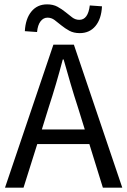

<svg xmlns="http://www.w3.org/2000/svg" viewBox="-20 -861 584 881"><path d="M203 -367 172 -267H369L338 -367Q320 -422 304 -476.5Q288 -531 272 -588H268Q253 -531 237 -476.5Q221 -422 203 -367ZM3 0 225 -656H319L541 0H452L390 -200H151L88 0ZM346 -709Q318 -709 298 -720Q278 -731 261.5 -744.5Q245 -758 230.5 -769Q216 -780 198 -780Q179 -780 166 -763Q153 -746 150 -714L94 -718Q97 -775 124 -808Q151 -841 196 -841Q224 -841 244 -830Q264 -819 280.5 -805.5Q297 -792 311.5 -781Q326 -770 344 -770Q384 -770 392 -836L448 -832Q445 -774 418 -741.5Q391 -709 346 -709Z"/></svg>

Font: Pinyin1712
Style: Regular
Weight: 400
Version: Version 1